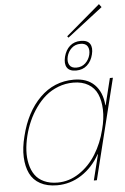

<svg xmlns="http://www.w3.org/2000/svg" viewBox="-69 -1144 783 1201"><g transform="rotate(-5 323.0 -543.0)"><path d="M550.8 -314Q568.4 -380.9 566.4 -437.3Q564.5 -493.7 546.6 -534.4Q528.8 -575.2 490.2 -598.1Q451.7 -621.1 396 -621.1Q346.7 -621.1 301.8 -603.8Q256.8 -586.4 222.4 -557.4Q188 -528.3 159.7 -488.5Q131.3 -448.7 112.1 -405Q92.8 -361.3 81.1 -314Q69.3 -265.6 67.1 -221.7Q64.9 -177.7 74 -138.2Q83 -98.6 103.3 -69.6Q123.5 -40.5 159.7 -23.7Q195.8 -6.8 245.1 -6.8Q317.4 -6.8 380.9 -49.1Q444.3 -91.3 487.1 -159.9Q529.8 -228.5 550.8 -314ZM646 -629.9 490.2 0H471.2L511.2 -161.1H508.8Q464.4 -81.5 394 -35.9Q323.7 9.8 240.2 9.8Q178.2 9.8 134.8 -13.9Q91.3 -37.6 70.6 -80.6Q49.8 -123.5 47.1 -182.9Q44.4 -242.2 63 -314Q99.1 -462.9 187.7 -551Q276.4 -639.2 400.9 -639.2Q483.4 -639.2 530.3 -592.8Q577.1 -546.4 584 -462.9H585.9L627 -629.9ZM511.2 -786.1Q518.6 -817.9 506.6 -838.4Q494.6 -858.9 461.9 -858.9Q428.7 -858.9 406.2 -838.1Q383.8 -817.4 376 -786.1Q368.7 -754.9 380.6 -733.9Q392.6 -712.9 424.8 -712.9Q458 -712.9 480.7 -733.9Q503.4 -754.9 511.2 -786.1ZM527.8 -786.1Q517.6 -744.1 490 -719.5Q462.4 -694.8 420.9 -694.8Q379.4 -694.8 364 -719.2Q348.6 -743.7 358.9 -786.1Q369.6 -828.6 397 -852.8Q424.3 -877 465.8 -877Q507.8 -877 523.2 -852.8Q538.6 -828.6 527.8 -786.1ZM599.1 -1096.2 613.8 -1076.2 391.1 -903.8 383.8 -913.1Z"/></g></svg>

Font: Sinkin Sans 100 Thin Italic
Style: Regular
Weight: 100
Italic angle: -112°
Designer: Keith Bates
Foundry: K-Type
Version: Sinkin Sans (version 1.0)  by Keith Bates   •   © 2014   www